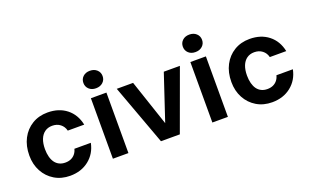

<svg xmlns="http://www.w3.org/2000/svg" viewBox="-83 -1148 2536 1569"><g transform="rotate(-20 1185.0 -364.0)"><path d="M311 12Q235 12 176.5 -23Q118 -58 85 -119Q52 -180 52 -257Q52 -341 85 -404Q118 -467 176.5 -502.5Q235 -538 311 -538Q409 -538 475 -486Q541 -434 560 -342H417Q408 -379 379.5 -401Q351 -423 310 -423Q272 -423 245 -403.5Q218 -384 204 -348.5Q190 -313 190 -263Q190 -226 198 -196Q206 -166 221 -145.5Q236 -125 258.5 -114Q281 -103 310 -103Q338 -103 359.5 -112.5Q381 -122 396 -140.5Q411 -159 417 -184H560Q542 -95 475 -41.5Q408 12 311 12Z M685 0V-526H820V0ZM753 -588Q716 -588 693 -609.5Q670 -631 670 -664Q670 -697 693 -718.5Q716 -740 753 -740Q790 -740 813.5 -718.5Q837 -697 837 -664Q837 -631 813.5 -609.5Q790 -588 753 -588Z M1103 0 910 -526H1052L1186 -127L1319 -526H1459L1267 0Z M1550 0V-526H1685V0ZM1618 -588Q1581 -588 1558 -609.5Q1535 -631 1535 -664Q1535 -697 1558 -718.5Q1581 -740 1618 -740Q1655 -740 1678.5 -718.5Q1702 -697 1702 -664Q1702 -631 1678.5 -609.5Q1655 -588 1618 -588Z M2068 12Q1992 12 1933.5 -23Q1875 -58 1842 -119Q1809 -180 1809 -257Q1809 -341 1842 -404Q1875 -467 1933.5 -502.5Q1992 -538 2068 -538Q2166 -538 2232 -486Q2298 -434 2317 -342H2174Q2165 -379 2136.5 -401Q2108 -423 2067 -423Q2029 -423 2002 -403.5Q1975 -384 1961 -348.5Q1947 -313 1947 -263Q1947 -226 1955 -196Q1963 -166 1978 -145.5Q1993 -125 2015.5 -114Q2038 -103 2067 -103Q2095 -103 2116.5 -112.5Q2138 -122 2153 -140.5Q2168 -159 2174 -184H2317Q2299 -95 2232 -41.5Q2165 12 2068 12Z"/></g></svg>

Font: DM Sans 9pt
Style: Bold
Weight: 700
Designer: Colophon Foundry, Jonny Pinhorn
Foundry: Colophon Foundry
Version: Version 4.004;gftools[0.9.30]